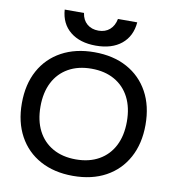

<svg xmlns="http://www.w3.org/2000/svg" viewBox="-101 -1048 1038 1147"><g transform="rotate(10 418.0 -475.0)"><path d="M418 10Q304 10 219.5 -36Q135 -82 89 -166.5Q43 -251 43 -365Q43 -480 89 -564Q135 -648 219.5 -694Q304 -740 418 -740Q533 -740 617 -694Q701 -648 747 -564Q793 -480 793 -365Q793 -251 747 -166.5Q701 -82 617 -36Q533 10 418 10ZM418 -90Q499 -90 558 -123.5Q617 -157 648.5 -218.5Q680 -280 680 -365Q680 -450 648.5 -511.5Q617 -573 558 -606.5Q499 -640 418 -640Q337 -640 278 -606.5Q219 -573 187.5 -511.5Q156 -450 156 -365Q156 -280 187.5 -218.5Q219 -157 278 -123.5Q337 -90 418 -90ZM418 -780Q321 -780 262.5 -827.5Q204 -875 198 -960H315Q321 -918 348.5 -894.5Q376 -871 418 -871Q459 -871 486 -894.5Q513 -918 521 -960H638Q631 -875 573 -827.5Q515 -780 418 -780Z"/></g></svg>

Font: M PLUS 1 Medium
Style: Regular
Weight: 500
Designer: Coji Morishita
Foundry: UNDERFOREST DESIGN
Version: Version 1.001